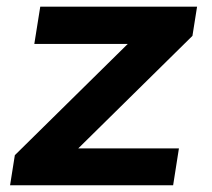

<svg xmlns="http://www.w3.org/2000/svg" viewBox="-20 -548 627 568"><path d="M211.4 -108.9H509.3L492.2 0H9.8L23.9 -88.9L357.9 -418H81.5L99.1 -528.3H563L549.3 -441.9Z"/></svg>

Font: TypoPRO Roboto Mono
Style: Bold Italic
Weight: 700
Designer: Google
Version: Version 2.000986; 2015; ttfautohint (v1.3)